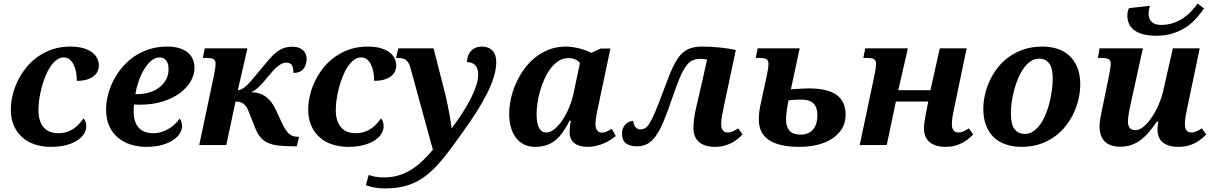

<svg xmlns="http://www.w3.org/2000/svg" viewBox="-20 -804 6720 1064"><path d="M303.2 -65.9Q329.6 -65.9 350.8 -73Q372.1 -80.1 389.2 -91.8Q406.2 -103.5 419.4 -118.2Q432.6 -132.8 442.9 -147.9Q449.2 -142.1 453.6 -130.6Q458 -119.1 458 -104Q458 -84.5 446.5 -64.2Q435.1 -43.9 410.9 -27.6Q386.7 -11.2 349.6 -0.7Q312.5 9.8 261.2 9.8Q215.8 9.8 175.5 -2.9Q135.3 -15.6 105.2 -41.5Q75.2 -67.4 57.6 -106Q40 -144.5 40 -196.8Q40 -233.9 49.3 -274.2Q58.6 -314.5 77.1 -353.3Q95.7 -392.1 123.3 -427Q150.9 -461.9 187.5 -488.3Q224.1 -514.6 269.5 -530.3Q314.9 -545.9 369.1 -545.9Q410.6 -545.9 440.7 -537.4Q470.7 -528.8 490 -514.4Q509.3 -500 518.6 -480.7Q527.8 -461.4 527.8 -439.9Q527.8 -424.3 521.2 -409.4Q514.6 -394.5 500 -382.6Q485.4 -370.6 462.2 -363.3Q439 -356 405.8 -356Q405.8 -382.3 401.1 -406Q396.5 -429.7 387.2 -447.5Q377.9 -465.3 364.5 -475.6Q351.1 -485.8 333 -485.8Q311.5 -485.8 292.7 -471.4Q273.9 -457 258.3 -433.3Q242.7 -409.7 230.7 -379.2Q218.8 -348.6 210.2 -316.2Q201.7 -283.7 197.3 -252.2Q192.9 -220.7 192.9 -194.8Q192.9 -133.8 220.7 -99.9Q248.5 -65.9 303.2 -65.9Z M829.6 -65.9Q854 -65.9 876 -73Q897.9 -80.1 916.7 -91.6Q935.5 -103 950.4 -117.4Q965.3 -131.8 976.1 -147Q981.9 -139.6 985.4 -128.2Q988.8 -116.7 988.8 -104Q988.8 -85.9 977.1 -65.9Q965.3 -45.9 941.2 -29.1Q917 -12.2 879.6 -1.2Q842.3 9.8 791 9.8Q745.1 9.8 704.6 -2.9Q664.1 -15.6 633.5 -41.3Q603 -66.9 585.4 -105.7Q567.9 -144.5 567.9 -196.8Q567.9 -233.9 577.6 -274.4Q587.4 -314.9 606.7 -353.8Q626 -392.6 654.5 -427.5Q683.1 -462.4 720.7 -488.8Q758.3 -515.1 804.9 -530.5Q851.6 -545.9 906.7 -545.9Q978.5 -545.9 1018.1 -514.9Q1057.6 -483.9 1057.6 -428.2Q1057.6 -387.7 1035.2 -350.6Q1012.7 -313.5 973.1 -285.4Q933.6 -257.3 878.9 -240.7Q824.2 -224.1 759.8 -224.1Q751.5 -224.1 741.7 -224.1Q731.9 -224.1 722.7 -225.1Q721.2 -215.3 720.9 -205.3Q720.7 -195.3 720.7 -187Q720.7 -128.9 747.8 -97.4Q774.9 -65.9 829.6 -65.9ZM864.7 -485.8Q840.3 -485.8 818.4 -467.5Q796.4 -449.2 778.8 -419.9Q761.2 -390.6 748.5 -354.2Q735.8 -317.9 730 -282.2H738.8Q775.9 -282.2 807.9 -292Q839.8 -301.8 863.5 -320.1Q887.2 -338.4 900.6 -363.8Q914.1 -389.2 914.1 -420.9Q914.1 -451.7 901.1 -468.8Q888.2 -485.8 864.7 -485.8Z M1351.1 -536.1 1297.9 -304.2Q1311.5 -304.2 1329.8 -316.4Q1348.1 -328.6 1373 -357.9L1421.9 -416Q1448.7 -448.7 1469.5 -472.9Q1490.2 -497.1 1510 -513.2Q1529.8 -529.3 1551.3 -537.1Q1572.8 -544.9 1601.1 -544.9Q1621.6 -544.9 1636.2 -539.3Q1650.9 -533.7 1660.4 -524.7Q1669.9 -515.6 1674.6 -503.7Q1679.2 -491.7 1679.2 -479Q1679.2 -442.9 1660.9 -421.4Q1642.6 -399.9 1606 -399.9Q1606 -431.6 1596.4 -444.3Q1586.9 -457 1565.9 -457Q1552.7 -457 1539.8 -450.4Q1526.9 -443.8 1513.9 -432.4Q1501 -420.9 1487.8 -405.8Q1474.6 -390.6 1460.9 -374Q1445.8 -355.5 1433.8 -342.3Q1421.9 -329.1 1411.4 -319.6Q1400.9 -310.1 1391.1 -303.7Q1381.3 -297.4 1371.1 -293Q1419.9 -293 1453.9 -267.3Q1487.8 -241.7 1508.8 -194.8L1537.1 -133.8Q1547.4 -111.3 1556.6 -95Q1565.9 -78.6 1576.7 -67.6Q1587.4 -56.6 1600.6 -51.3Q1613.8 -45.9 1630.9 -45.9H1637.2L1625 6.8H1611.8Q1560.1 6.8 1524.2 2.7Q1488.3 -1.5 1463.4 -12.9Q1438.5 -24.4 1422.1 -44.7Q1405.8 -64.9 1393.1 -97.2L1358.9 -184.1Q1353 -199.2 1346.4 -210Q1339.8 -220.7 1331.3 -227.5Q1322.8 -234.4 1311.5 -237.8Q1300.3 -241.2 1285.2 -241.2L1233.9 0H1084L1166 -388.2Q1170.4 -408.7 1172.6 -425.3Q1174.8 -441.9 1174.8 -450.2Q1174.8 -470.2 1162.6 -476.6Q1150.4 -482.9 1122.1 -482.9H1104L1114.7 -536.1Z M1951.2 -65.9Q1977.5 -65.9 1998.8 -73Q2020 -80.1 2037.1 -91.8Q2054.2 -103.5 2067.4 -118.2Q2080.6 -132.8 2090.8 -147.9Q2097.2 -142.1 2101.6 -130.6Q2106 -119.1 2106 -104Q2106 -84.5 2094.5 -64.2Q2083 -43.9 2058.8 -27.6Q2034.7 -11.2 1997.6 -0.7Q1960.4 9.8 1909.2 9.8Q1863.8 9.8 1823.5 -2.9Q1783.2 -15.6 1753.2 -41.5Q1723.1 -67.4 1705.6 -106Q1688 -144.5 1688 -196.8Q1688 -233.9 1697.3 -274.2Q1706.5 -314.5 1725.1 -353.3Q1743.7 -392.1 1771.2 -427Q1798.8 -461.9 1835.4 -488.3Q1872.1 -514.6 1917.5 -530.3Q1962.9 -545.9 2017.1 -545.9Q2058.6 -545.9 2088.6 -537.4Q2118.7 -528.8 2137.9 -514.4Q2157.2 -500 2166.5 -480.7Q2175.8 -461.4 2175.8 -439.9Q2175.8 -424.3 2169.2 -409.4Q2162.6 -394.5 2147.9 -382.6Q2133.3 -370.6 2110.1 -363.3Q2086.9 -356 2053.7 -356Q2053.7 -382.3 2049.1 -406Q2044.4 -429.7 2035.2 -447.5Q2025.9 -465.3 2012.5 -475.6Q1999 -485.8 1981 -485.8Q1959.5 -485.8 1940.7 -471.4Q1921.9 -457 1906.2 -433.3Q1890.6 -409.7 1878.7 -379.2Q1866.7 -348.6 1858.2 -316.2Q1849.6 -283.7 1845.2 -252.2Q1840.8 -220.7 1840.8 -194.8Q1840.8 -133.8 1868.7 -99.9Q1896.5 -65.9 1951.2 -65.9Z M2253.9 -430.2Q2245.6 -460 2229.7 -471.4Q2213.9 -482.9 2184.6 -482.9H2174.8L2187 -536.1H2382.8L2448.7 -276.9Q2453.6 -257.3 2459 -231.2Q2464.4 -205.1 2469.2 -179Q2474.1 -152.8 2477.5 -130.1Q2481 -107.4 2481.9 -95.2H2484.9Q2514.6 -135.3 2541 -175.8Q2567.4 -216.3 2587.2 -254.6Q2606.9 -293 2618.4 -327.6Q2629.9 -362.3 2629.9 -391.1Q2629.9 -424.8 2613.5 -442.4Q2597.2 -460 2567.9 -460Q2567.9 -479.5 2574 -495.4Q2580.1 -511.2 2590.8 -522.5Q2601.6 -533.7 2616.2 -539.8Q2630.9 -545.9 2647.9 -545.9Q2688.5 -545.9 2709.2 -523.4Q2730 -501 2730 -460.9Q2730 -421.9 2716.8 -378.4Q2703.6 -335 2679.2 -286.1Q2654.8 -237.3 2619.9 -182.6Q2585 -127.9 2541 -66.9Q2504.9 -16.1 2473.1 26.4Q2441.4 68.8 2410.9 103Q2380.4 137.2 2348.9 162.8Q2317.4 188.5 2282 205.8Q2246.6 223.1 2204.8 231.7Q2163.1 240.2 2111.8 240.2Q2083 240.2 2055.9 235.4Q2028.8 230.5 2007.8 222.2L2022.9 166Q2034.7 169.9 2055.9 174.6Q2077.1 179.2 2107.9 179.2Q2153.8 179.2 2191.9 167Q2230 154.8 2262.5 134Q2294.9 113.3 2323.5 85.4Q2352.1 57.6 2378.9 25.9Z M3234.9 9.8Q3190.4 9.8 3163.6 -10.5Q3136.7 -30.8 3136.7 -69.8Q3136.7 -85.4 3138.2 -100.3Q3139.6 -115.2 3143.6 -134.8H3136.7Q3118.2 -100.1 3099.9 -73Q3081.5 -45.9 3059.1 -27.6Q3036.6 -9.3 3009 0.2Q2981.4 9.8 2944.8 9.8Q2909.2 9.8 2882.3 -4.2Q2855.5 -18.1 2837.6 -42.5Q2819.8 -66.9 2810.8 -100.3Q2801.8 -133.8 2801.8 -172.9Q2801.8 -211.9 2810.8 -254.6Q2819.8 -297.4 2837.9 -338.9Q2856 -380.4 2882.6 -418Q2909.2 -455.6 2944.1 -483.9Q2979 -512.2 3022 -529.1Q3064.9 -545.9 3115.7 -545.9Q3135.3 -545.9 3155.5 -542.7Q3175.8 -539.6 3194.3 -534.7Q3212.9 -529.8 3229.2 -523.7Q3245.6 -517.6 3256.8 -511.2L3309.6 -535.2H3362.8L3296.9 -223.1Q3294.9 -214.8 3292 -201.2Q3289.1 -187.5 3286.4 -172.1Q3283.7 -156.7 3281.7 -142.3Q3279.8 -127.9 3279.8 -118.2Q3279.8 -93.3 3289.6 -81.1Q3299.3 -68.8 3314.9 -68.8Q3329.1 -68.8 3342 -75Q3355 -81.1 3370.6 -89.8L3392.6 -49.8Q3379.9 -40 3363.8 -29.5Q3347.7 -19 3327.9 -10.3Q3308.1 -1.5 3284.9 4.2Q3261.7 9.8 3234.9 9.8ZM2953.6 -171.9Q2953.6 -143.1 2957.8 -123.5Q2961.9 -104 2969 -92Q2976.1 -80.1 2986.1 -75Q2996.1 -69.8 3007.8 -69.8Q3029.8 -69.8 3053.2 -88.9Q3076.7 -107.9 3097.2 -138.9Q3117.7 -169.9 3134 -209Q3150.4 -248 3158.7 -288.1L3193.8 -454.1Q3184.1 -468.3 3166.7 -475.1Q3149.4 -481.9 3129.9 -481.9Q3100.6 -481.9 3076.4 -466.8Q3052.2 -451.7 3032.7 -426.3Q3013.2 -400.9 2998.3 -368.7Q2983.4 -336.4 2973.4 -301.8Q2963.4 -267.1 2958.5 -233.4Q2953.6 -199.7 2953.6 -171.9Z M3976.6 -115.2Q3976.6 -93.3 3985.8 -81.5Q3995.1 -69.8 4011.7 -69.8Q4027.3 -69.8 4040.5 -75.7Q4053.7 -81.5 4070.8 -92.8L4094.7 -59.1Q4083 -46.4 4067.9 -33.9Q4052.7 -21.5 4033.7 -11.7Q4014.6 -2 3991.9 3.9Q3969.2 9.8 3941.9 9.8Q3884.3 9.8 3853.5 -17.3Q3822.8 -44.4 3822.8 -92.8Q3822.8 -114.3 3826.2 -144Q3829.6 -173.8 3838.9 -211.9L3880.9 -395Q3881.8 -400.4 3884 -410.2Q3886.2 -419.9 3888.9 -431.2Q3891.6 -442.4 3894 -453.9Q3896.5 -465.3 3897.9 -474.1Q3894 -475.1 3883.5 -476.6Q3873 -478 3864.7 -478Q3839.4 -478 3820.1 -470.5Q3800.8 -462.9 3783.2 -439.5Q3765.6 -416 3747.1 -372.8Q3728.5 -329.6 3704.6 -258.8Q3679.7 -184.6 3658.4 -133.8Q3637.2 -83 3615.2 -51.8Q3593.3 -20.5 3567.9 -6.8Q3542.5 6.8 3509.8 6.8Q3470.2 6.8 3448.5 -10Q3426.8 -26.9 3426.8 -62Q3426.8 -81.1 3432.9 -94.7Q3439 -108.4 3448.2 -116.9Q3457.5 -125.5 3468.5 -129.6Q3479.5 -133.8 3489.7 -133.8Q3489.7 -126 3492.2 -117.7Q3494.6 -109.4 3499.5 -102.5Q3504.4 -95.7 3511.7 -91.3Q3519 -86.9 3528.8 -86.9Q3543 -86.9 3554.9 -93.8Q3566.9 -100.6 3579.8 -121.1Q3592.8 -141.6 3608.6 -178.7Q3624.5 -215.8 3647 -275.9Q3665 -323.7 3679.7 -362.5Q3694.3 -401.4 3708.5 -431.2Q3722.7 -460.9 3737.8 -482.7Q3752.9 -504.4 3772 -518.6Q3791 -532.7 3815.2 -539.3Q3839.4 -545.9 3871.6 -545.9Q3894 -545.9 3918.2 -544.7Q3942.4 -543.5 3966.6 -541Q3990.7 -538.6 4013.9 -534.9Q4037.1 -531.2 4057.6 -526.9L3990.7 -210.9Q3984.9 -183.6 3980.7 -159.9Q3976.6 -136.2 3976.6 -115.2Z M4666 -168Q4666 -124 4645.8 -90.8Q4625.5 -57.6 4590.8 -35.2Q4556.2 -12.7 4509.8 -1.5Q4463.4 9.8 4410.6 9.8Q4298.3 9.8 4241.7 -27.6Q4185.1 -64.9 4185.1 -142.1Q4185.1 -166 4188.2 -188.2Q4191.4 -210.4 4195.8 -230L4230 -388.2Q4234.4 -408.7 4236.6 -425.3Q4238.8 -441.9 4238.8 -450.2Q4238.8 -470.2 4226.6 -476.6Q4214.4 -482.9 4186 -482.9H4168L4178.7 -536.1H4411.6L4362.8 -309.1Q4393.6 -311.5 4419.9 -312.7Q4446.3 -314 4461.9 -314Q4568.4 -314 4617.2 -277.3Q4666 -240.7 4666 -168ZM4349.6 -248Q4347.2 -236.3 4345 -222.4Q4342.8 -208.5 4340.6 -194.3Q4338.4 -180.2 4337.2 -166.7Q4335.9 -153.3 4335.9 -143.1Q4335.9 -102.5 4354.7 -80.3Q4373.5 -58.1 4417 -58.1Q4440.9 -58.1 4458.5 -66.2Q4476.1 -74.2 4487.3 -88.4Q4498.5 -102.5 4504.2 -121.8Q4509.8 -141.1 4509.8 -164.1Q4509.8 -209.5 4488 -230.7Q4466.3 -252 4424.8 -252Q4397 -252 4379.4 -250.5Q4361.8 -249 4349.6 -248Z M4944.8 -241.2 4894 0H4744.1L4826.2 -388.2Q4830.6 -408.7 4832.8 -425.3Q4835 -441.9 4835 -450.2Q4835 -470.2 4822.8 -476.6Q4810.5 -482.9 4782.2 -482.9H4764.2L4774.9 -536.1H5011.2L4958 -304.2H5136.2L5188 -536.1H5336.9L5269 -210.9Q5263.2 -183.6 5259 -159.9Q5254.9 -136.2 5254.9 -115.2Q5254.9 -93.3 5264.2 -81.5Q5273.4 -69.8 5290 -69.8Q5305.7 -69.8 5318.8 -75.7Q5332 -81.5 5349.1 -92.8L5373 -59.1Q5360.8 -46.4 5345.7 -33.9Q5330.6 -21.5 5311.8 -11.7Q5293 -2 5270.3 3.9Q5247.6 9.8 5220.2 9.8Q5187 9.8 5164.1 1.5Q5141.1 -6.8 5127 -20.8Q5112.8 -34.7 5106.4 -52.7Q5100.1 -70.8 5100.1 -90.8Q5100.1 -106 5102.8 -125.7Q5105.5 -145.5 5109.9 -168.9L5124 -241.2Z M5429.2 -200.2Q5429.2 -237.8 5438 -277.8Q5446.8 -317.9 5464.6 -356.4Q5482.4 -395 5509.3 -429.4Q5536.1 -463.9 5572.5 -489.7Q5608.9 -515.6 5655 -530.8Q5701.2 -545.9 5757.3 -545.9Q5800.3 -545.9 5838.4 -533.9Q5876.5 -522 5904.8 -496.6Q5933.1 -471.2 5949.7 -431.4Q5966.3 -391.6 5966.3 -335.9Q5966.3 -299.8 5958 -260.3Q5949.7 -220.7 5932.4 -182.4Q5915 -144 5888.4 -109.1Q5861.8 -74.2 5825.7 -47.9Q5789.6 -21.5 5743.7 -5.9Q5697.8 9.8 5641.1 9.8Q5594.2 9.8 5555.2 -3.2Q5516.1 -16.1 5488.3 -42.2Q5460.4 -68.4 5444.8 -107.9Q5429.2 -147.5 5429.2 -200.2ZM5659.2 -62Q5686 -62 5707.8 -77.4Q5729.5 -92.8 5746.8 -117.9Q5764.2 -143.1 5776.9 -175.3Q5789.6 -207.5 5797.6 -241.7Q5805.7 -275.9 5809.8 -308.8Q5814 -341.8 5814 -368.2Q5814 -427.2 5793.7 -453.1Q5773.4 -479 5738.3 -479Q5712.9 -479 5691.4 -464.4Q5669.9 -449.7 5652.6 -425.3Q5635.3 -400.9 5622.1 -369.4Q5608.9 -337.9 5599.9 -304.2Q5590.8 -270.5 5586.4 -237.1Q5582 -203.6 5582 -175.8Q5582 -114.7 5602.5 -88.4Q5623 -62 5659.2 -62Z M6394.5 -85.9Q6394.5 -90.3 6395 -96.2Q6395.5 -102.1 6396.2 -108.4Q6397 -114.7 6397.7 -120.4Q6398.4 -126 6399.4 -129.9H6391.1Q6369.1 -98.6 6347.9 -73.2Q6326.7 -47.9 6302.7 -29.5Q6278.8 -11.2 6251 -1.2Q6223.1 8.8 6187.5 8.8Q6155.3 8.8 6133.3 -0.2Q6111.3 -9.3 6098.1 -24.4Q6085 -39.6 6079.1 -59.8Q6073.2 -80.1 6073.2 -102.1Q6073.2 -127 6079.1 -156.7Q6085 -186.5 6090.3 -211.9L6126.5 -388.2Q6130.4 -408.7 6132.8 -425.3Q6135.3 -441.9 6135.3 -450.2Q6135.3 -470.2 6123 -476.6Q6110.8 -482.9 6082.5 -482.9H6064.5L6073.2 -536.1H6313.5L6247.6 -236.8Q6244.6 -225.1 6241.7 -210.4Q6238.8 -195.8 6236.3 -181.2Q6233.9 -166.5 6232.2 -153.3Q6230.5 -140.1 6230.5 -130.9Q6230.5 -108.9 6239.7 -95.9Q6249 -83 6273.4 -83Q6295.4 -83 6318.6 -102.8Q6341.8 -122.6 6363 -154.1Q6384.3 -185.5 6400.9 -224.4Q6417.5 -263.2 6426.3 -300.8L6479.5 -536.1H6628.4L6560.5 -210.9Q6554.2 -183.6 6550.3 -159.9Q6546.4 -136.2 6546.4 -115.2Q6546.4 -93.3 6555.4 -81.5Q6564.5 -69.8 6581.5 -69.8Q6597.2 -69.8 6610.1 -75.7Q6623 -81.5 6640.1 -92.8L6664.6 -59.1Q6652.3 -46.4 6637.2 -33.9Q6622.1 -21.5 6603.3 -11.7Q6584.5 -2 6561.5 3.9Q6538.6 9.8 6511.2 9.8Q6478 9.8 6455.8 2.2Q6433.6 -5.4 6419.9 -18.3Q6406.2 -31.2 6400.4 -48.6Q6394.5 -65.9 6394.5 -85.9ZM6387.2 -606Q6341.3 -606 6310.5 -615.2Q6279.8 -624.5 6261.5 -639.9Q6243.2 -655.3 6235.4 -675.3Q6227.5 -695.3 6227.5 -716.8Q6227.5 -739.7 6236.3 -758.8L6352.5 -772Q6349.6 -762.7 6347.4 -750Q6345.2 -737.3 6345.2 -726.1Q6345.2 -700.2 6362.1 -683.1Q6378.9 -666 6414.6 -666Q6452.1 -666 6483.2 -677Q6514.2 -688 6539.1 -705.1Q6564 -722.2 6583.3 -743.2Q6602.5 -764.2 6617.2 -784.2L6652.3 -756.8Q6633.8 -730.5 6610.1 -703.4Q6586.4 -676.3 6554.7 -654.8Q6522.9 -633.3 6481.7 -619.6Q6440.4 -606 6387.2 -606Z"/></svg>

Font: Droid Serif
Style: Bold Italic
Weight: 700
Italic angle: -12°
Designer: Monotype Design team
Foundry: Monotype Imaging Inc.
Version: Version 1.03